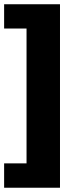

<svg xmlns="http://www.w3.org/2000/svg" viewBox="-21 -734 349 908"><path d="M262.7 153.8H-1.5V38.6H104.5V-599.1H-1.5V-713.9H262.7Z"/></svg>

Font: Open Sans Hebrew Condensed Extra Bold
Style: Regular
Weight: 800
Width: 3
Foundry: Ascender Corporation, Yanek Iontef
Version: Version 2.001;PS 002.001;hotconv 1.0.70;makeotf.lib2.5.58329